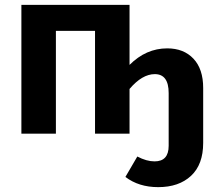

<svg xmlns="http://www.w3.org/2000/svg" viewBox="-20 -550 892 790"><path d="M668 -351Q736 -351 776 -308.5Q816 -266 816 -188V38Q816 127 766 173.5Q716 220 631 220Q551 220 496 178L545 94Q583 114 616 114Q674 114 674 50V-167Q674 -245 617 -245Q565 -245 513 -184V0H371V-423H210V0H68V-530H513V-283Q581 -351 668 -351Z"/></svg>

Font: FiraGO SemiBold
Style: Regular
Weight: 600
Designer: bBox Type
Foundry: bBox Type GmbH
Version: Version 1.001;PS 001.001;hotconv 1.0.88;makeotf.lib2.5.64775